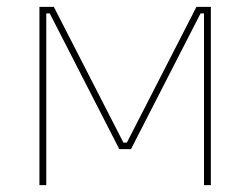

<svg xmlns="http://www.w3.org/2000/svg" viewBox="-20 -540 730 560"><path d="M95 0H115V-501H125L328 -105H362L565 -501H575V0H595V-520H553L350 -124H340L137 -520H95Z"/></svg>

Font: Fixel Text Thin
Style: Regular
Weight: 100
Width: 4
Designer: AlfaBravo + MacPaw
Foundry: Kyrylo Tkachov, Marchela Mozhyna, Serhii Makarenko, Maria Weinstein, Zakhar Kryvoshyya
Version: Version 1.211